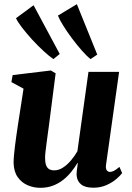

<svg xmlns="http://www.w3.org/2000/svg" viewBox="-20 -887 630 918"><path d="M172.5 11Q140 11 111.2 -1.8Q82.5 -14.5 64.2 -40.8Q46 -67 45 -108.5Q45 -125 47 -146Q49 -167 51.8 -190.2Q54.5 -213.5 58 -237Q61.5 -260.5 64.5 -281.5L92.5 -463L34.5 -494.5L40.5 -528L223 -550L246 -536.5L214 -287Q211 -266 208 -243.2Q205 -220.5 202.2 -199.2Q199.5 -178 197.5 -161Q195.5 -144 195.5 -133.5Q195.5 -112 200 -98.5Q204.5 -85 214.2 -78.8Q224 -72.5 239.5 -72.5Q261 -72.5 281.5 -86Q302 -99.5 319.5 -120.2Q337 -141 350 -163.5L403 -543.5H549.5L487 -99.5Q484.5 -81.5 490.2 -73.2Q496 -65 505.5 -65Q514.5 -65 524.8 -70.2Q535 -75.5 551 -89L564 -59.5Q555.5 -47.5 536.2 -31Q517 -14.5 489 -2Q461 10.5 426.5 10.5Q387.5 10.5 368.2 -5Q349 -20.5 346.5 -46.5Q346 -50.5 346.2 -57.2Q346.5 -64 347.5 -72.5Q348.5 -81 349.8 -90.2Q351 -99.5 352 -107L350.5 -108Q337.5 -86 320.5 -65Q303.5 -44 281.8 -26.8Q260 -9.5 232.8 0.8Q205.5 11 172.5 11ZM235.5 -604.5Q216 -617.5 188.8 -642.5Q161.5 -667.5 134.2 -697.2Q107 -727 85.8 -754.5Q64.5 -782 56.5 -800L140.5 -862L265.5 -629ZM413 -604.5Q394.5 -619 370.8 -646Q347 -673 323.5 -704.5Q300 -736 282 -765Q264 -794 257 -812.5L347.5 -867L445 -626Z"/></svg>

Font: Merriweather 60pt ExtraBold
Style: Italic
Weight: 800
Italic angle: -7.8°
Version: Version 2.101